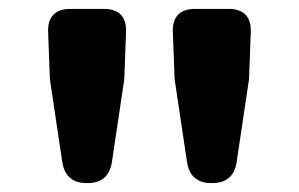

<svg xmlns="http://www.w3.org/2000/svg" viewBox="-20 -764 671 431"><path d="M88 -693 92 -586 120 -399C125 -369 143 -353 174 -353H177C208 -353 226 -369 231 -399L259 -586L263 -693C264 -726 247 -744 214 -744H137C104 -744 87 -726 88 -693ZM368 -693 372 -586 400 -399C405 -369 423 -353 454 -353H457C488 -353 506 -369 511 -399L539 -586L543 -693C544 -726 527 -744 494 -744H417C384 -744 367 -726 368 -693Z"/></svg>

Font: コーポレート・ロゴ（ラウンド）ver3 Bold
Style: Regular
Weight: 700
Designer: [KANA_main] LOGOTYPE.JP [Source Han Sans] Ryoko NISHIZUKA 西塚涼子 (kana, bopomofo & ideographs); Paul D. Hunt (Latin, Greek
Version: Version 12.001;FEAKit 1.0